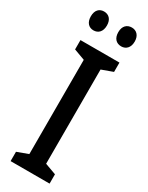

<svg xmlns="http://www.w3.org/2000/svg" viewBox="-233 -941 758 981"><g transform="rotate(30 146.0 -450.5)"><path d="M16 -846C16 -809 36 -790 63 -790C91 -790 111 -809 111 -846C111 -882 91 -901 63 -901C36 -901 16 -883 16 -846ZM178 -846C178 -809 198 -790 227 -790C254 -790 275 -809 275 -846C275 -882 254 -901 227 -901C199 -901 178 -883 178 -846ZM261 0V-55L195 -79V-635L261 -659V-714H31V-659L96 -635V-79L31 -55V0Z"/></g></svg>

Font: Noto Sans Gurmukhi UI ExtraCondensed Medium
Style: Regular
Weight: 500
Width: 2
Designer: Jelle Bosma - Monotype Design Team
Foundry: Monotype Imaging Inc.
Version: Version 2.004